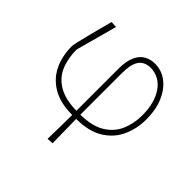

<svg xmlns="http://www.w3.org/2000/svg" viewBox="-174 -672 1036 1036"><g transform="rotate(45 344.0 -154.5)"><path d="M323 194Q324 147.5 324.8 103.2Q325.5 59 326 9Q236 9 177.5 -25Q119 -59 90.5 -118Q62 -177 62 -252Q62 -259 68 -286Q74 -313 83.5 -350.5Q93 -388 103.2 -426.8Q113.5 -465.5 121.5 -496L157.5 -494Q123.5 -370.5 93 -257.5Q93 -190 115.2 -137.5Q137.5 -85 188.8 -54.8Q240 -24.5 326 -23V-342.5Q326 -404 342.8 -439Q359.5 -474 387 -488.5Q414.5 -503 446 -503Q497 -503 537.8 -472.2Q578.5 -441.5 602.2 -386.2Q626 -331 626 -257Q626 -185 598 -124.5Q570 -64 510.2 -27.5Q450.5 9 356 9Q357 59 357.8 102.2Q358.5 145.5 359 192ZM356 -339.5V-23Q446.5 -24.5 498.5 -57.2Q550.5 -90 572.8 -142.8Q595 -195.5 595 -257Q595 -351 555.2 -409.8Q515.5 -468.5 445.5 -471Q400 -470 378 -439.8Q356 -409.5 356 -339.5Z"/></g></svg>

Font: Commissioner Loud Thin
Style: Regular
Weight: 100
Designer: Kostas Bartsokas
Foundry: Kostas Bartsokas
Version: Version 1.000; ttfautohint (v1.8.3)